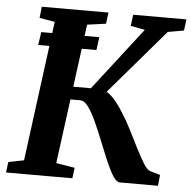

<svg xmlns="http://www.w3.org/2000/svg" viewBox="-53 -795 844 848"><g transform="rotate(5 369.5 -371.5)"><path d="M97.2 -573.5 105.6 -631.2H362.9L355.3 -573.5ZM509.2 0Q494.2 0 478.3 -24.9Q462.4 -49.9 445.5 -89.5Q428.6 -129.1 411.2 -173.2Q393.8 -217.3 375.8 -256.9Q357.9 -296.5 339.8 -321.4Q321.8 -346.3 303.6 -346.3H228.1L235.7 -403.3H345.6L560.4 -681L497 -693L503.4 -743H739.5L733 -693L662.1 -680.6L378 -349.1L390.7 -400Q403 -400.5 415 -394.3Q427.1 -388 439.5 -376.1Q451.9 -364.2 464 -348.3Q476.1 -332.5 488 -313.9Q510.9 -278.9 532.1 -237.3Q553.3 -195.7 572.5 -157.2Q591.7 -118.7 608.2 -92.4Q624.6 -66.1 637.3 -61.7L683.3 -48.5L678.3 0ZM4.5 0 10.7 -47.1 79.2 -60.5 160.9 -681.6 92.8 -693 98.2 -743H393.8L387.3 -693L304.4 -681.6L222 -60.5L304.6 -47.1L298.7 0Z"/></g></svg>

Font: Merriweather Light
Style: Italic
Weight: 300
Italic angle: -7.8°
Designer: Eben Sorkin
Foundry: Eben Sorkin
Version: Version 2.101